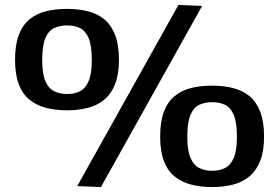

<svg xmlns="http://www.w3.org/2000/svg" viewBox="-20 -750 1130 778"><path d="M41 -508Q41 -568 56 -608Q71 -648 99.5 -671.5Q128 -695 166.5 -704.5Q205 -714 252 -714Q298 -714 337 -704Q376 -694 403.5 -671Q431 -648 446.5 -608Q462 -568 462 -508Q462 -449 446.5 -409.5Q431 -370 403 -346.5Q375 -323 336.5 -313Q298 -303 252 -303Q205 -303 166.5 -313Q128 -323 99.5 -346Q71 -369 56 -409Q41 -449 41 -508ZM151 -506Q151 -451 164 -421Q177 -391 200 -380Q223 -369 252 -369Q281 -369 303.5 -380Q326 -391 339 -421Q352 -451 352 -506Q352 -566 339 -596Q326 -626 303.5 -636.5Q281 -647 252 -647Q223 -647 200 -636.5Q177 -626 164 -596Q151 -566 151 -506ZM389 8 293 4 703 -730 799 -726ZM629 -197Q629 -257 644 -297Q659 -337 687.5 -360.5Q716 -384 754.5 -393.5Q793 -403 840 -403Q886 -403 925 -393Q964 -383 991.5 -360Q1019 -337 1034.5 -297Q1050 -257 1050 -197Q1050 -138 1034.5 -98.5Q1019 -59 991 -35.5Q963 -12 924.5 -2Q886 8 840 8Q793 8 754.5 -2Q716 -12 687.5 -35Q659 -58 644 -98Q629 -138 629 -197ZM739 -195Q739 -140 752 -110Q765 -80 788 -69Q811 -58 840 -58Q869 -58 891.5 -69Q914 -80 927 -110Q940 -140 940 -195Q940 -255 927 -285Q914 -315 891.5 -325.5Q869 -336 840 -336Q811 -336 788 -325.5Q765 -315 752 -285Q739 -255 739 -195Z"/></svg>

Font: Georama SemiExpanded SemiBold
Style: Regular
Weight: 600
Width: 6
Designer: Jean-Baptiste Levee
Foundry: Production Type
Version: Version 1.001